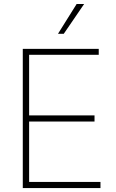

<svg xmlns="http://www.w3.org/2000/svg" viewBox="-20 -955 589 975"><path d="M95.7 -707H481.4V-676.8H127.9V-369.1H460V-337.9H127.9V-31.2H490.2V0H95.7ZM369.1 -934.6H407.2L303.7 -783.2H274.4Z"/></svg>

Font: Pretendard JP Thin
Style: Regular
Weight: 100
Designer: Base glyphs from Inter by Rasmus Andersson; Hangeul glyphs from Noto Sans CJK(Source Han Sans) by Jang Soo-young and Kan
Foundry: Kil Hyung-jin
Version: Version 1.309